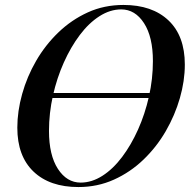

<svg xmlns="http://www.w3.org/2000/svg" viewBox="-20 -742 785 776"><path d="M109 -346V-366H650V-346ZM470 -704Q425 -704 382 -676.5Q339 -649 302.5 -600.5Q266 -552 238 -489.5Q210 -427 194 -356Q178 -285 178 -213Q178 -115 214 -59.5Q250 -4 306 -4Q351 -4 394 -31.5Q437 -59 473.5 -107.5Q510 -156 538 -218.5Q566 -281 582 -352Q598 -423 598 -495Q598 -593 562 -648.5Q526 -704 470 -704ZM50 -226Q50 -292 69.5 -362Q89 -432 126 -496Q163 -560 216 -611Q269 -662 335 -692Q401 -722 479 -722Q595 -722 661 -659.5Q727 -597 727 -481Q727 -415 707 -345.5Q687 -276 650 -212Q613 -148 560 -97Q507 -46 440.5 -16Q374 14 297 14Q181 14 115.5 -48.5Q50 -111 50 -226Z"/></svg>

Font: Playfair Display Medium
Style: Italic
Weight: 500
Italic angle: -14°
Designer: Claus Eggers Sørensen
Foundry: Claus Eggers Sørensen
Version: Version 1.203